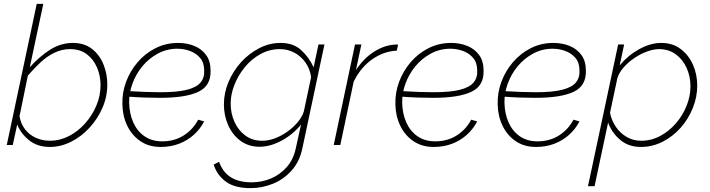

<svg xmlns="http://www.w3.org/2000/svg" viewBox="-20 -750 3673 993"><path d="M238 10Q173 10 130 -25Q87 -60 69 -106L46 0H15L170 -730H204L134 -402Q183 -457 238.5 -492.5Q294 -528 357 -528Q417 -528 456.5 -496.5Q496 -465 515.5 -416Q535 -367 535 -314Q535 -250 510 -192.5Q485 -135 442.5 -89Q400 -43 347 -16.5Q294 10 238 10ZM239 -22Q289 -22 336 -46Q383 -70 420 -111.5Q457 -153 478.5 -204Q500 -255 500 -310Q500 -359 481.5 -401.5Q463 -444 428.5 -470Q394 -496 342 -496Q300 -496 261 -477Q222 -458 188.5 -426.5Q155 -395 124 -359L81 -149Q87 -111 109 -82Q131 -53 165 -37.5Q199 -22 239 -22Z M811 10Q750 10 706 -20Q662 -50 638 -100Q614 -150 613 -210Q611 -270 632 -326.5Q653 -383 692 -428.5Q731 -474 784.5 -501Q838 -528 901 -528Q947 -528 985 -512.5Q1023 -497 1046 -465.5Q1069 -434 1069 -386Q1072 -307 1006.5 -275.5Q941 -244 807 -244Q769 -244 727 -245.5Q685 -247 633 -251L641 -279Q695 -276 734.5 -274.5Q774 -273 810 -273Q896 -273 946 -285.5Q996 -298 1017 -323Q1038 -348 1036 -385Q1036 -426 1015 -450.5Q994 -475 962.5 -486.5Q931 -498 897 -498Q843 -498 796.5 -473Q750 -448 716.5 -407.5Q683 -367 665 -317.5Q647 -268 648 -219Q649 -163 669 -117.5Q689 -72 727 -45.5Q765 -19 819 -19Q882 -19 930 -49.5Q978 -80 1005 -131L1036 -122Q1015 -82 982 -52.5Q949 -23 906 -6.5Q863 10 811 10Z M1276 223Q1193 223 1147.5 189Q1102 155 1085 101L1113 87Q1133 142 1175 167.5Q1217 193 1282 193Q1334 193 1381.5 173Q1429 153 1463.5 113.5Q1498 74 1510 16L1537 -106Q1496 -55 1437 -23Q1378 9 1323 9Q1265 9 1223.5 -22Q1182 -53 1160 -103Q1138 -153 1138 -210Q1138 -269 1161.5 -325.5Q1185 -382 1226 -427.5Q1267 -473 1320 -500.5Q1373 -528 1431 -528Q1497 -528 1537.5 -491Q1578 -454 1602 -402L1627 -520H1658L1544 16Q1530 85 1488.5 131.5Q1447 178 1391 200.5Q1335 223 1276 223ZM1336 -22Q1369 -22 1403 -35Q1437 -48 1467.5 -70Q1498 -92 1520 -118.5Q1542 -145 1551 -172L1589 -351Q1583 -394 1560 -426.5Q1537 -459 1502.5 -477.5Q1468 -496 1428 -496Q1374 -496 1327.5 -470.5Q1281 -445 1246.5 -403Q1212 -361 1192.5 -311.5Q1173 -262 1173 -215Q1173 -163 1193 -119Q1213 -75 1249.5 -48.5Q1286 -22 1336 -22Z M1816 -520H1849L1821 -388Q1861 -448 1913 -481.5Q1965 -515 2018 -519Q2024 -520 2029.5 -520Q2035 -520 2039 -519L2032 -488Q1964 -485 1904 -442.5Q1844 -400 1809 -327L1740 0H1706Z M2223 10Q2162 10 2118 -20Q2074 -50 2050 -100Q2026 -150 2025 -210Q2023 -270 2044 -326.5Q2065 -383 2104 -428.5Q2143 -474 2196.5 -501Q2250 -528 2313 -528Q2359 -528 2397 -512.5Q2435 -497 2458 -465.5Q2481 -434 2481 -386Q2484 -307 2418.5 -275.5Q2353 -244 2219 -244Q2181 -244 2139 -245.5Q2097 -247 2045 -251L2053 -279Q2107 -276 2146.5 -274.5Q2186 -273 2222 -273Q2308 -273 2358 -285.5Q2408 -298 2429 -323Q2450 -348 2448 -385Q2448 -426 2427 -450.5Q2406 -475 2374.5 -486.5Q2343 -498 2309 -498Q2255 -498 2208.5 -473Q2162 -448 2128.5 -407.5Q2095 -367 2077 -317.5Q2059 -268 2060 -219Q2061 -163 2081 -117.5Q2101 -72 2139 -45.5Q2177 -19 2231 -19Q2294 -19 2342 -49.5Q2390 -80 2417 -131L2448 -122Q2427 -82 2394 -52.5Q2361 -23 2318 -6.5Q2275 10 2223 10Z M2752 10Q2691 10 2647 -20Q2603 -50 2579 -100Q2555 -150 2554 -210Q2552 -270 2573 -326.5Q2594 -383 2633 -428.5Q2672 -474 2725.5 -501Q2779 -528 2842 -528Q2888 -528 2926 -512.5Q2964 -497 2987 -465.5Q3010 -434 3010 -386Q3013 -307 2947.5 -275.5Q2882 -244 2748 -244Q2710 -244 2668 -245.5Q2626 -247 2574 -251L2582 -279Q2636 -276 2675.5 -274.5Q2715 -273 2751 -273Q2837 -273 2887 -285.5Q2937 -298 2958 -323Q2979 -348 2977 -385Q2977 -426 2956 -450.5Q2935 -475 2903.5 -486.5Q2872 -498 2838 -498Q2784 -498 2737.5 -473Q2691 -448 2657.5 -407.5Q2624 -367 2606 -317.5Q2588 -268 2589 -219Q2590 -163 2610 -117.5Q2630 -72 2668 -45.5Q2706 -19 2760 -19Q2823 -19 2871 -49.5Q2919 -80 2946 -131L2977 -122Q2956 -82 2923 -52.5Q2890 -23 2847 -6.5Q2804 10 2752 10Z M3177 -520H3208L3185 -412Q3227 -463 3285.5 -495.5Q3344 -528 3400 -528Q3459 -528 3500.5 -496.5Q3542 -465 3564 -415Q3586 -365 3586 -307Q3586 -248 3563 -191Q3540 -134 3500 -89Q3460 -44 3407 -17Q3354 10 3295 10Q3230 10 3187 -27Q3144 -64 3125 -116L3055 213H3021ZM3296 -22Q3348 -22 3394 -46.5Q3440 -71 3475.5 -112Q3511 -153 3531 -203Q3551 -253 3551 -303Q3551 -355 3531 -399Q3511 -443 3474.5 -469.5Q3438 -496 3388 -496Q3361 -496 3327.5 -484Q3294 -472 3262 -450.5Q3230 -429 3206 -402Q3182 -375 3173 -346L3135 -167Q3143 -126 3165.5 -93.5Q3188 -61 3221.5 -41.5Q3255 -22 3296 -22Z"/></svg>

Font: Raleway Thin ExtraLight
Style: Italic
Weight: 250
Italic angle: -12°
Version: Version 4.026